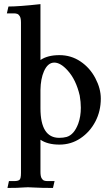

<svg xmlns="http://www.w3.org/2000/svg" viewBox="-20 -698 538 943"><path d="M240.2 225.1Q182.6 225.1 150.4 223.1Q131.8 221.7 117.2 221.7Q106.4 221.7 94.7 222.7Q69.3 225.1 16.6 225.1L23.9 191.4H49.3Q67.9 191.4 75.4 185.5Q83 179.7 83 151.4V-586.4Q83 -608.4 77.4 -617.9Q71.8 -627.4 64.5 -629.9Q57.1 -632.3 49.3 -632.3H13.7L21.5 -666Q72.8 -666 178.7 -677.7V-403.3Q213.9 -427.2 272 -427.2Q329.1 -427.2 375.2 -396.2Q421.4 -365.2 448.2 -314.2Q475.1 -263.2 475.1 -213.9Q475.1 -151.9 448.2 -100.8Q421.4 -49.8 375.2 -18.8Q329.1 12.2 272 12.2Q213.9 12.2 178.7 -11.7V145.5Q178.7 167.5 184.1 177Q189.5 186.5 196.8 189Q204.1 191.4 212.4 191.4H248ZM271 -21Q290.5 -21 307.1 -25.4Q343.8 -36.1 364.3 -90.8Q377 -125.5 377 -168.9Q377 -196.3 371.6 -228.5Q353.5 -306.6 312 -352.1Q277.3 -390.6 246.6 -390.6Q214.8 -390.6 195.8 -347.7Q179.7 -311 178.7 -256.3V-166.5Q178.7 -21 271 -21Z"/></svg>

Font: Quaaykop
Style: Medium
Weight: 500
Designer: Tup Wanders
Foundry: Free font, DO NOT SELL
Version: Version 1.00;July 31, 2023;FontCreator 11.5.0.2430 64-bit